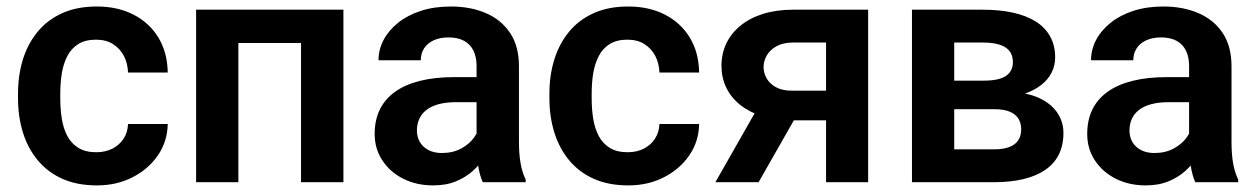

<svg xmlns="http://www.w3.org/2000/svg" viewBox="-20 -558 3850 588"><path d="M274.9 -91.8Q302.2 -91.8 323.7 -102.5Q345.2 -113.3 358.2 -132.8Q371.1 -152.3 372.1 -178.2H493.7Q492.7 -124.5 463.4 -82Q434.1 -39.6 385.5 -14.9Q336.9 9.8 276.9 9.8Q215.8 9.8 170.4 -10.7Q125 -31.2 95 -67.9Q64.9 -104.5 50 -152.8Q35.2 -201.2 35.2 -256.3V-272Q35.2 -327.1 50 -375.5Q64.9 -423.8 95 -460.4Q125 -497.1 170.4 -517.6Q215.8 -538.1 276.4 -538.1Q340.3 -538.1 388.9 -513.2Q437.5 -488.3 465.1 -442.9Q492.7 -397.5 493.7 -335.9H372.1Q371.1 -364.3 359.4 -386.7Q347.7 -409.2 326.2 -422.9Q304.7 -436.5 273.9 -436.5Q241.2 -436.5 219.5 -422.9Q197.8 -409.2 185.8 -385.5Q173.8 -361.8 169.2 -332.8Q164.6 -303.7 164.6 -272V-256.3Q164.6 -224.1 169.2 -194.8Q173.8 -165.5 185.8 -142.3Q197.8 -119.1 219.5 -105.5Q241.2 -91.8 274.9 -91.8Z M934.1 -528.3V-426.3H675.8V-528.3ZM710 -528.3V0H580.6V-528.3ZM1031.7 -528.3V0H901.9V-528.3Z M1439.5 -112.3V-356Q1439.5 -382.8 1430.2 -402.3Q1420.9 -421.9 1401.9 -432.6Q1382.8 -443.4 1353.5 -443.4Q1327.6 -443.4 1308.3 -434.6Q1289.1 -425.8 1278.8 -409.9Q1268.6 -394 1268.6 -373.5H1139.2Q1139.2 -406.2 1154.8 -435.8Q1170.4 -465.3 1199.5 -488.5Q1228.5 -511.7 1269.3 -524.9Q1310.1 -538.1 1360.8 -538.1Q1420.9 -538.1 1468 -517.8Q1515.1 -497.6 1542.2 -457Q1569.3 -416.5 1569.3 -355V-124.5Q1569.3 -85 1574.5 -56.9Q1579.6 -28.8 1589.8 -8.3V0H1458.5Q1449.2 -20 1444.3 -51Q1439.5 -82 1439.5 -112.3ZM1457.5 -321.8 1458.5 -245.1H1377Q1346.7 -245.1 1323.7 -239Q1300.8 -232.9 1286.1 -221.4Q1271.5 -210 1264.2 -194.1Q1256.8 -178.2 1256.8 -158.2Q1256.8 -138.7 1265.9 -123Q1274.9 -107.4 1292.2 -98.4Q1309.6 -89.4 1333 -89.4Q1367.2 -89.4 1392.6 -103.3Q1418 -117.2 1432.1 -137.2Q1446.3 -157.2 1447.3 -175.3L1484.4 -119.6Q1477.5 -99.6 1463.9 -77.1Q1450.2 -54.7 1428.7 -35.2Q1407.2 -15.6 1377 -2.9Q1346.7 9.8 1306.6 9.8Q1255.4 9.8 1214.8 -10.7Q1174.3 -31.2 1150.9 -66.9Q1127.4 -102.5 1127.4 -147.9Q1127.4 -189.9 1143.1 -222.2Q1158.7 -254.4 1189.5 -276.6Q1220.2 -298.8 1265.9 -310.3Q1311.5 -321.8 1370.6 -321.8Z M1902.3 -91.8Q1929.7 -91.8 1951.2 -102.5Q1972.7 -113.3 1985.6 -132.8Q1998.5 -152.3 1999.5 -178.2H2121.1Q2120.1 -124.5 2090.8 -82Q2061.5 -39.6 2012.9 -14.9Q1964.4 9.8 1904.3 9.8Q1843.3 9.8 1797.9 -10.7Q1752.4 -31.2 1722.4 -67.9Q1692.4 -104.5 1677.5 -152.8Q1662.6 -201.2 1662.6 -256.3V-272Q1662.6 -327.1 1677.5 -375.5Q1692.4 -423.8 1722.4 -460.4Q1752.4 -497.1 1797.9 -517.6Q1843.3 -538.1 1903.8 -538.1Q1967.8 -538.1 2016.4 -513.2Q2064.9 -488.3 2092.5 -442.9Q2120.1 -397.5 2121.1 -335.9H1999.5Q1998.5 -364.3 1986.8 -386.7Q1975.1 -409.2 1953.6 -422.9Q1932.1 -436.5 1901.4 -436.5Q1868.7 -436.5 1846.9 -422.9Q1825.2 -409.2 1813.2 -385.5Q1801.3 -361.8 1796.6 -332.8Q1792 -303.7 1792 -272V-256.3Q1792 -224.1 1796.6 -194.8Q1801.3 -165.5 1813.2 -142.3Q1825.2 -119.1 1846.9 -105.5Q1868.7 -91.8 1902.3 -91.8Z M2319.3 -260.7H2451.7L2303.2 0H2170.9ZM2409.2 -528.3H2638.7V0H2509.8V-427.7H2409.2Q2378.4 -427.7 2358.2 -416.5Q2337.9 -405.3 2328.1 -387.9Q2318.4 -370.6 2318.4 -352.5Q2318.4 -335 2327.6 -318.4Q2336.9 -301.8 2356.2 -291Q2375.5 -280.3 2404.8 -280.3H2555.7V-189.5H2404.8Q2354.5 -189.5 2314.7 -201.9Q2274.9 -214.4 2246.8 -236.8Q2218.8 -259.3 2204.1 -289.8Q2189.5 -320.3 2189.5 -356.4Q2189.5 -393.6 2204.3 -424.8Q2219.2 -456.1 2247.8 -479.5Q2276.4 -502.9 2317.1 -515.6Q2357.9 -528.3 2409.2 -528.3Z M3023.9 -223.6H2856.4L2855.5 -311H2993.2Q3023.9 -311 3043.5 -317.4Q3063 -323.7 3072.5 -336.4Q3082 -349.1 3082 -367.2Q3082 -382.8 3076.2 -394.3Q3070.3 -405.8 3058.8 -413.1Q3047.4 -420.4 3030 -424.1Q3012.7 -427.7 2989.7 -427.7H2902.3V0H2772.9V-528.3H2989.7Q3041 -528.3 3082 -519.3Q3123 -510.3 3151.9 -492.2Q3180.7 -474.1 3196 -446.5Q3211.4 -418.9 3211.4 -381.8Q3211.4 -357.4 3200.7 -335.9Q3189.9 -314.5 3168.9 -297.9Q3147.9 -281.2 3117.2 -270.8Q3086.4 -260.3 3046.9 -257.8ZM3023.9 0H2821.8L2869.6 -100.6H3023.9Q3052.2 -100.6 3070.8 -107.7Q3089.4 -114.7 3098.4 -128.4Q3107.4 -142.1 3107.4 -161.6Q3107.4 -180.7 3098.9 -194.6Q3090.3 -208.5 3072 -216.1Q3053.7 -223.6 3023.9 -223.6H2890.6L2891.6 -311H3046.4L3080.6 -276.4Q3133.3 -272.9 3168 -255.1Q3202.6 -237.3 3219.7 -210.2Q3236.8 -183.1 3236.8 -150.9Q3236.8 -113.3 3222.7 -85Q3208.5 -56.6 3181.2 -37.8Q3153.8 -19 3114.3 -9.5Q3074.7 0 3023.9 0Z M3621.6 -112.3V-356Q3621.6 -382.8 3612.3 -402.3Q3603 -421.9 3584 -432.6Q3564.9 -443.4 3535.6 -443.4Q3509.8 -443.4 3490.5 -434.6Q3471.2 -425.8 3460.9 -409.9Q3450.7 -394 3450.7 -373.5H3321.3Q3321.3 -406.2 3336.9 -435.8Q3352.5 -465.3 3381.6 -488.5Q3410.6 -511.7 3451.4 -524.9Q3492.2 -538.1 3543 -538.1Q3603 -538.1 3650.1 -517.8Q3697.3 -497.6 3724.4 -457Q3751.5 -416.5 3751.5 -355V-124.5Q3751.5 -85 3756.6 -56.9Q3761.7 -28.8 3772 -8.3V0H3640.6Q3631.3 -20 3626.5 -51Q3621.6 -82 3621.6 -112.3ZM3639.6 -321.8 3640.6 -245.1H3559.1Q3528.8 -245.1 3505.9 -239Q3482.9 -232.9 3468.3 -221.4Q3453.6 -210 3446.3 -194.1Q3439 -178.2 3439 -158.2Q3439 -138.7 3448 -123Q3457 -107.4 3474.4 -98.4Q3491.7 -89.4 3515.1 -89.4Q3549.3 -89.4 3574.7 -103.3Q3600.1 -117.2 3614.3 -137.2Q3628.4 -157.2 3629.4 -175.3L3666.5 -119.6Q3659.7 -99.6 3646 -77.1Q3632.3 -54.7 3610.8 -35.2Q3589.4 -15.6 3559.1 -2.9Q3528.8 9.8 3488.8 9.8Q3437.5 9.8 3397 -10.7Q3356.4 -31.2 3333 -66.9Q3309.6 -102.5 3309.6 -147.9Q3309.6 -189.9 3325.2 -222.2Q3340.8 -254.4 3371.6 -276.6Q3402.3 -298.8 3448 -310.3Q3493.7 -321.8 3552.7 -321.8Z"/></svg>

Font: Roboto SemiBold
Style: Regular
Weight: 600
Designer: Christian Robertson
Foundry: Google
Version: Version 3.009; 2024